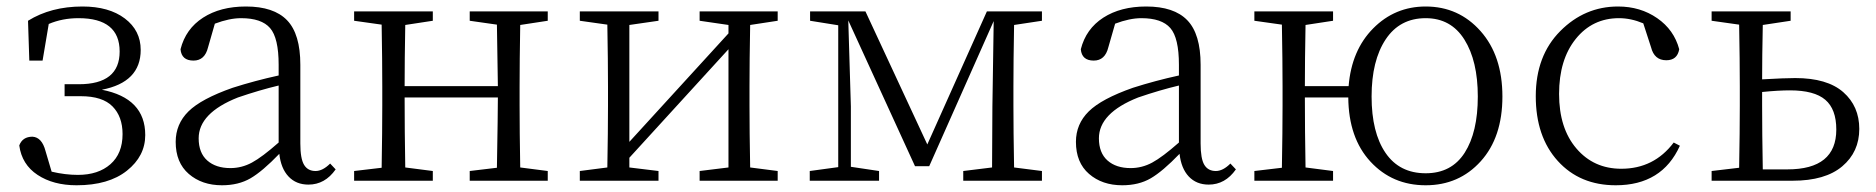

<svg xmlns="http://www.w3.org/2000/svg" viewBox="-20 -545 5658 579"><path d="M68.4 -362.3 64.5 -482.4Q133.8 -525.4 228.5 -525.4Q308.6 -525.4 356.4 -489.3Q404.3 -453.1 404.3 -394.5Q404.3 -296.9 287.1 -274.4Q418 -249 418 -137.7Q418 -74.2 362.8 -30.3Q307.6 13.7 210.9 13.7Q140.6 13.7 93.3 -17.6Q45.9 -48.8 38.1 -106.4Q47.9 -132.8 78.1 -132.8Q106.4 -130.9 117.2 -89.8L135.7 -27.3Q176.8 -17.6 214.8 -17.6Q276.4 -17.6 313 -49.8Q349.6 -82 349.6 -140.6Q349.6 -193.4 319.3 -224.1Q289.1 -254.9 223.6 -254.9H174.8V-291H217.8Q340.8 -291 340.8 -389.6Q340.8 -490.2 216.8 -490.2Q168 -490.2 127 -472.7L108.4 -362.3Z M820.3 -115.2V-287.1Q762.7 -273.4 697.3 -251Q579.1 -204.1 579.1 -127.9Q579.1 -84 605 -61Q630.9 -38.1 674.8 -38.1Q709 -38.1 739.7 -54.7Q770.5 -71.3 820.3 -115.2ZM975.6 -51.8 992.2 -34.2Q960 11.7 910.2 11.7Q873 11.7 850.1 -12.7Q827.1 -37.1 822.3 -81.1Q771.5 -28.3 735.4 -7.3Q699.2 13.7 649.4 13.7Q588.9 13.7 549.3 -20.5Q509.8 -54.7 509.8 -117.2Q509.8 -170.9 548.3 -209Q586.9 -247.1 681.6 -280.3Q749 -301.8 820.3 -317.4V-349.6Q820.3 -430.7 794.4 -460.4Q768.6 -490.2 707 -490.2Q671.9 -490.2 627.9 -473.6L607.4 -402.3Q597.7 -362.3 563.5 -362.3Q527.3 -362.3 524.4 -396.5Q540 -458 592.3 -491.7Q644.5 -525.4 721.7 -525.4Q805.7 -525.4 845.7 -483.9Q885.7 -442.4 885.7 -349.6V-112.3Q885.7 -66.4 897 -47.9Q908.2 -29.3 931.6 -29.3Q953.1 -29.3 975.6 -51.8Z M1631.8 -482.4 1548.8 -469.7Q1546.9 -360.4 1546.9 -284.2V-226.6Q1546.9 -149.4 1548.8 -40L1631.8 -29.3V0H1396.5V-29.3L1478.5 -39.1Q1481.4 -206.1 1481.4 -251H1200.2Q1200.2 -149.4 1202.1 -40L1285.2 -29.3V0H1047.9V-29.3L1130.9 -39.1Q1132.8 -150.4 1132.8 -226.6V-284.2Q1132.8 -361.3 1130.9 -470.7L1047.9 -482.4V-510.7H1285.2V-482.4L1202.1 -469.7Q1200.2 -364.3 1200.2 -285.2H1481.4Q1481.4 -309.6 1478.5 -470.7L1396.5 -482.4V-510.7H1631.8Z M2325.2 -482.4 2242.2 -469.7Q2240.2 -360.4 2240.2 -284.2V-226.6Q2240.2 -149.4 2242.2 -40L2325.2 -29.3V0H2089.8V-29.3L2176.8 -40V-396.5L1877.9 -69.3V-40L1965.8 -29.3V0H1728.5V-29.3L1811.5 -40Q1813.5 -149.4 1813.5 -226.6V-284.2Q1813.5 -361.3 1811.5 -470.7L1728.5 -482.4V-510.7H1965.8V-482.4L1877.9 -469.7V-117.2L2176.8 -444.3V-469.7L2089.8 -482.4V-510.7H2325.2Z M3122.1 -482.4 3038.1 -469.7Q3036.1 -360.4 3036.1 -284.2V-226.6Q3036.1 -149.4 3038.1 -40L3122.1 -29.3V0H2884.8V-29.3L2971.7 -40L2972.7 -223.6L2976.6 -481.4L2782.2 -43.9H2739.3L2538.1 -483.4L2545.9 -224.6V-42L2630.9 -29.3V0H2421.9V-29.3L2507.8 -41V-468.8L2422.9 -482.4V-510.7H2589.8L2776.4 -109.4L2956.1 -510.7H3122.1Z M3535.2 -115.2V-287.1Q3477.5 -273.4 3412.1 -251Q3293.9 -204.1 3293.9 -127.9Q3293.9 -84 3319.8 -61Q3345.7 -38.1 3389.6 -38.1Q3423.8 -38.1 3454.6 -54.7Q3485.4 -71.3 3535.2 -115.2ZM3690.4 -51.8 3707 -34.2Q3674.8 11.7 3625 11.7Q3587.9 11.7 3564.9 -12.7Q3542 -37.1 3537.1 -81.1Q3486.3 -28.3 3450.2 -7.3Q3414.1 13.7 3364.3 13.7Q3303.7 13.7 3264.2 -20.5Q3224.6 -54.7 3224.6 -117.2Q3224.6 -170.9 3263.2 -209Q3301.8 -247.1 3396.5 -280.3Q3463.9 -301.8 3535.2 -317.4V-349.6Q3535.2 -430.7 3509.3 -460.4Q3483.4 -490.2 3421.9 -490.2Q3386.7 -490.2 3342.8 -473.6L3322.3 -402.3Q3312.5 -362.3 3278.3 -362.3Q3242.2 -362.3 3239.3 -396.5Q3254.9 -458 3307.1 -491.7Q3359.4 -525.4 3436.5 -525.4Q3520.5 -525.4 3560.5 -483.9Q3600.6 -442.4 3600.6 -349.6V-112.3Q3600.6 -66.4 3611.8 -47.9Q3623 -29.3 3646.5 -29.3Q3668 -29.3 3690.4 -51.8Z M4279.3 -22.5Q4357.4 -22.5 4397 -84.5Q4436.5 -146.5 4436.5 -253.9Q4436.5 -361.3 4396 -425.8Q4355.5 -490.2 4279.3 -490.2Q4201.2 -490.2 4158.7 -426.3Q4116.2 -362.3 4116.2 -253.9Q4116.2 -145.5 4158.2 -84Q4200.2 -22.5 4279.3 -22.5ZM3915 -285.2H4046.9Q4055.7 -393.6 4121.1 -459.5Q4186.5 -525.4 4279.3 -525.4Q4378.9 -525.4 4444.8 -451.2Q4510.7 -377 4510.7 -253.9Q4510.7 -130.9 4445.3 -58.6Q4379.9 13.7 4279.3 13.7Q4178.7 13.7 4112.8 -57.6Q4046.9 -128.9 4045.9 -251H3915Q3915 -149.4 3917 -40L4000 -29.3V0H3762.7V-29.3L3845.7 -39.1Q3847.7 -150.4 3847.7 -226.6V-284.2Q3847.7 -361.3 3845.7 -470.7L3762.7 -482.4V-510.7H4000V-482.4L3917 -469.7Q3915 -364.3 3915 -285.2Z M5027.3 -115.2 5045.9 -105.5Q4992.2 13.7 4852.5 13.7Q4744.1 13.7 4677.7 -59.6Q4611.3 -132.8 4611.3 -254.9Q4611.3 -377 4685.1 -451.2Q4758.8 -525.4 4859.4 -525.4Q4926.8 -525.4 4977.5 -490.2Q5028.3 -455.1 5043.9 -396.5Q5038.1 -363.3 5004.9 -363.3Q4968.8 -363.3 4959 -402.3L4935.5 -474.6Q4898.4 -490.2 4862.3 -490.2Q4782.2 -490.2 4731.9 -427.7Q4681.6 -365.2 4681.6 -261.7Q4681.6 -158.2 4733.9 -97.2Q4786.1 -36.1 4869.1 -36.1Q4967.8 -36.1 5027.3 -115.2Z M5295.9 -34.2H5370.1Q5517.6 -34.2 5517.6 -154.3Q5517.6 -215.8 5484.4 -244.1Q5451.2 -272.5 5377.9 -272.5Q5342.8 -272.5 5293.9 -267.6V-226.6Q5293.9 -143.6 5295.9 -34.2ZM5379.9 -482.4 5295.9 -469.7Q5293.9 -374 5293.9 -305.7Q5362.3 -309.6 5393.6 -309.6Q5490.2 -309.6 5538.6 -267.1Q5586.9 -224.6 5586.9 -156.2Q5586.9 -86.9 5535.6 -43.5Q5484.4 0 5385.7 0H5141.6V-29.3L5224.6 -39.1Q5226.6 -150.4 5226.6 -226.6V-284.2Q5226.6 -361.3 5224.6 -470.7L5141.6 -482.4V-510.7H5379.9Z"/></svg>

Font: GenYoMin TW TTF Light
Style: Regular
Weight: 300
Version: Version 1.300